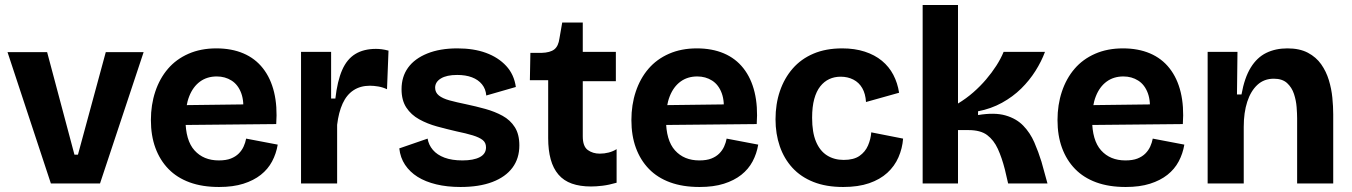

<svg xmlns="http://www.w3.org/2000/svg" viewBox="-20 -732 5393 766"><path d="M183 0 10 -524H168L277 -115H291L402 -524H553L379 0Z M854 14Q787 14 736.5 -4.5Q686 -23 652 -58Q618 -93 600 -142Q582 -191 582 -253Q582 -314 599.5 -366.5Q617 -419 650 -457.5Q683 -496 732 -517.5Q781 -539 843 -539Q904 -539 951 -519Q998 -499 1029 -459.5Q1060 -420 1073.5 -364Q1087 -308 1082 -237L675 -233V-312L994 -316L949 -275Q955 -326 942.5 -360Q930 -394 904 -410.5Q878 -427 845 -427Q806 -427 778 -406.5Q750 -386 735 -348Q720 -310 720 -256Q720 -172 756 -132Q792 -92 853 -92Q882 -92 901 -99.5Q920 -107 932.5 -119.5Q945 -132 952 -147.5Q959 -163 962 -179L1088 -155Q1082 -119 1065.5 -88Q1049 -57 1020.5 -34.5Q992 -12 951 1Q910 14 854 14Z M1181 0V-258V-525H1301V-339H1318Q1326 -409 1345 -452.5Q1364 -496 1397.5 -516.5Q1431 -537 1480 -537Q1491 -537 1503 -535.5Q1515 -534 1530 -530L1524 -376Q1507 -384 1489 -387Q1471 -390 1456 -390Q1418 -390 1390.5 -372Q1363 -354 1347 -319Q1331 -284 1325 -234V0Z M1817 14Q1764 14 1720.5 3.5Q1677 -7 1646 -26.5Q1615 -46 1596 -74.5Q1577 -103 1573 -140L1686 -179Q1690 -154 1707 -134Q1724 -114 1753.5 -103Q1783 -92 1825 -92Q1869 -92 1894 -105Q1919 -118 1919 -144Q1919 -163 1905.5 -173.5Q1892 -184 1866 -192Q1840 -200 1801 -208Q1762 -217 1723.5 -227.5Q1685 -238 1652.5 -256Q1620 -274 1601 -303Q1582 -332 1582 -376Q1582 -426 1608 -462Q1634 -498 1684.5 -518.5Q1735 -539 1805 -539Q1870 -539 1919 -521Q1968 -503 1999.5 -469Q2031 -435 2038 -385L1920 -351Q1918 -377 1903 -395.5Q1888 -414 1863 -423.5Q1838 -433 1804 -433Q1762 -433 1739 -419Q1716 -405 1716 -382Q1716 -363 1731 -351Q1746 -339 1773.5 -331.5Q1801 -324 1840 -316Q1878 -308 1916 -297.5Q1954 -287 1985 -270Q2016 -253 2034 -224.5Q2052 -196 2052 -152Q2052 -100 2024.5 -63Q1997 -26 1944.5 -6Q1892 14 1817 14Z M2338 12Q2294 12 2261.5 0.5Q2229 -11 2208 -35.5Q2187 -60 2177 -96.5Q2167 -133 2167 -181V-412H2094L2096 -521H2140Q2175 -522 2191.5 -535Q2208 -548 2212 -579L2223 -642H2305V-525H2437V-408H2305V-188Q2305 -148 2325 -133.5Q2345 -119 2373 -119Q2391 -119 2408.5 -123.5Q2426 -128 2440 -137V-3Q2409 6 2383.5 9Q2358 12 2338 12Z M2771 14Q2704 14 2653.5 -4.5Q2603 -23 2569 -58Q2535 -93 2517 -142Q2499 -191 2499 -253Q2499 -314 2516.5 -366.5Q2534 -419 2567 -457.5Q2600 -496 2649 -517.5Q2698 -539 2760 -539Q2821 -539 2868 -519Q2915 -499 2946 -459.5Q2977 -420 2990.5 -364Q3004 -308 2999 -237L2592 -233V-312L2911 -316L2866 -275Q2872 -326 2859.5 -360Q2847 -394 2821 -410.5Q2795 -427 2762 -427Q2723 -427 2695 -406.5Q2667 -386 2652 -348Q2637 -310 2637 -256Q2637 -172 2673 -132Q2709 -92 2770 -92Q2799 -92 2818 -99.5Q2837 -107 2849.5 -119.5Q2862 -132 2869 -147.5Q2876 -163 2879 -179L3005 -155Q2999 -119 2982.5 -88Q2966 -57 2937.5 -34.5Q2909 -12 2868 1Q2827 14 2771 14Z M3344 14Q3276 14 3225.5 -6Q3175 -26 3141.5 -62.5Q3108 -99 3091 -148.5Q3074 -198 3074 -256Q3074 -317 3091.5 -368.5Q3109 -420 3142.5 -458.5Q3176 -497 3225.5 -518Q3275 -539 3340 -539Q3390 -539 3430 -526Q3470 -513 3498.5 -489.5Q3527 -466 3544 -433.5Q3561 -401 3567 -362L3435 -325Q3433 -358 3420 -380.5Q3407 -403 3384.5 -414.5Q3362 -426 3334 -426Q3309 -426 3288.5 -416.5Q3268 -407 3252.5 -387.5Q3237 -368 3228.5 -337Q3220 -306 3220 -262Q3220 -204 3235.5 -167Q3251 -130 3279.5 -112Q3308 -94 3346 -94Q3386 -94 3409 -110Q3432 -126 3443 -151.5Q3454 -177 3456 -204L3583 -179Q3580 -140 3564.5 -104.5Q3549 -69 3520 -42.5Q3491 -16 3447.5 -1Q3404 14 3344 14Z M3661 0V-712H3802V-319Q3835 -339 3863 -363.5Q3891 -388 3914 -415Q3937 -442 3955 -470Q3973 -498 3984 -525H4149Q4135 -487 4111 -449Q4087 -411 4054 -378.5Q4021 -346 3977.5 -322Q3934 -298 3882 -288V-273Q3948 -284 3991.5 -271.5Q4035 -259 4062.5 -230.5Q4090 -202 4106.5 -164Q4123 -126 4135 -87L4159 0H4002L3989 -56Q3977 -103 3961 -138Q3945 -173 3918.5 -193Q3892 -213 3844 -213H3802V0Z M4471 14Q4404 14 4353.5 -4.5Q4303 -23 4269 -58Q4235 -93 4217 -142Q4199 -191 4199 -253Q4199 -314 4216.5 -366.5Q4234 -419 4267 -457.5Q4300 -496 4349 -517.5Q4398 -539 4460 -539Q4521 -539 4568 -519Q4615 -499 4646 -459.5Q4677 -420 4690.5 -364Q4704 -308 4699 -237L4292 -233V-312L4611 -316L4566 -275Q4572 -326 4559.5 -360Q4547 -394 4521 -410.5Q4495 -427 4462 -427Q4423 -427 4395 -406.5Q4367 -386 4352 -348Q4337 -310 4337 -256Q4337 -172 4373 -132Q4409 -92 4470 -92Q4499 -92 4518 -99.5Q4537 -107 4549.5 -119.5Q4562 -132 4569 -147.5Q4576 -163 4579 -179L4705 -155Q4699 -119 4682.5 -88Q4666 -57 4637.5 -34.5Q4609 -12 4568 1Q4527 14 4471 14Z M4798 0V-312V-525H4917L4915 -355H4933Q4945 -422 4970 -462.5Q4995 -503 5032 -521Q5069 -539 5116 -539Q5165 -539 5198 -521.5Q5231 -504 5251 -475.5Q5271 -447 5281.5 -412.5Q5292 -378 5295.5 -342.5Q5299 -307 5299 -276V0H5155V-260Q5155 -278 5153 -304.5Q5151 -331 5142.5 -357Q5134 -383 5115 -400.5Q5096 -418 5062 -418Q5023 -418 4996.5 -393.5Q4970 -369 4956 -326Q4942 -283 4942 -226V0Z"/></svg>

Font: Bricolage Grotesque 18pt
Style: Bold
Weight: 700
Designer: Mathieu Triay
Foundry: Atelier Triay
Version: Version 1.000;gftools[0.9.30]